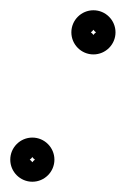

<svg xmlns="http://www.w3.org/2000/svg" viewBox="-32 -320 245 374"><path d="M24 -9C24 -5.7 34.3 -16 31 -16C27.7 -16 38 -5.7 38 -9C38 -12.3 27.7 -2 31 -2C34.3 -2 24 -12.3 24 -9ZM-12 -9C-12 14.7 7.3 34 31 34C54.7 34 74 14.7 74 -9C74 -32.7 54.7 -52 31 -52C7.3 -52 -12 -32.7 -12 -9ZM143 -257C143 -253.7 153.3 -264 150 -264C146.7 -264 157 -253.7 157 -257C157 -260.3 146.7 -250 150 -250C153.3 -250 143 -260.3 143 -257ZM107 -257C107 -233.3 126.3 -214 150 -214C173.7 -214 193 -233.3 193 -257C193 -280.7 173.7 -300 150 -300C126.3 -300 107 -280.7 107 -257Z"/></svg>

Font: FRB American Cursive Guidelines Arrows Semibold
Style: Italic
Weight: 600
Italic angle: -25°
Version: Version 2.0;Modular Font Editor K font №1